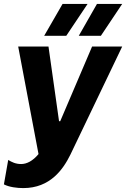

<svg xmlns="http://www.w3.org/2000/svg" viewBox="-44 -758 645 982"><path d="M75 204C213 204 279 108 316 33L581 -520H427L264 -138H258L204 -520H49L153 30C124 65 93 81 64 81C36 81 16 71 -2 60L-24 185C3 199 43 204 75 204ZM182 -575H295L404 -738H276ZM359 -575H472L581 -738H452Z"/></svg>

Font: Fixel Text 20240404
Style: Bold Italic
Weight: 700
Width: 4
Italic angle: -10°
Designer: AlfaBravo + MacPaw
Foundry: Kyrylo Tkachov, Marchela Mozhyna, Serhii Makarenko, Maria Weinstein, Zakhar Kryvoshyya
Version: Version 1.211;Glyphs 3.2 (3225)